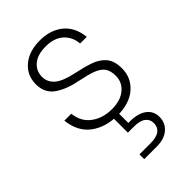

<svg xmlns="http://www.w3.org/2000/svg" viewBox="-231 -599 938 938"><g transform="rotate(-45 237.5 -130.5)"><path d="M246 12Q163 12 107.5 -29.5Q52 -71 43 -154H91Q97 -94 141 -61.5Q185 -29 247 -29Q307 -29 341.5 -58Q376 -87 376 -131Q376 -168 360.5 -188Q345 -208 313.5 -219.5Q282 -231 236 -240Q161 -254 115.5 -285.5Q70 -317 70 -378Q70 -439 115 -477.5Q160 -516 236 -516Q307 -516 354.5 -478Q402 -440 410 -366H364Q360 -415 326.5 -445Q293 -475 235 -475Q178 -475 147.5 -449Q117 -423 117 -382Q117 -346 145.5 -321Q174 -296 245 -281Q294 -271 334 -257.5Q374 -244 398.5 -216Q423 -188 423 -136Q423 -71 375.5 -29.5Q328 12 246 12ZM186 255V222H261Q305 222 324.5 206.5Q344 191 344 163Q344 138 324.5 122.5Q305 107 261 107H221V-7H256V75Q318 73 351.5 96.5Q385 120 385 162Q385 203 355 229Q325 255 272 255Z"/></g></svg>

Font: DM Sans ExtraLight
Style: Regular
Weight: 200
Designer: Colophon Foundry, Jonny Pinhorn
Foundry: Colophon Foundry
Version: Version 4.004; ttfautohint (v1.8.4.7-5d5b)